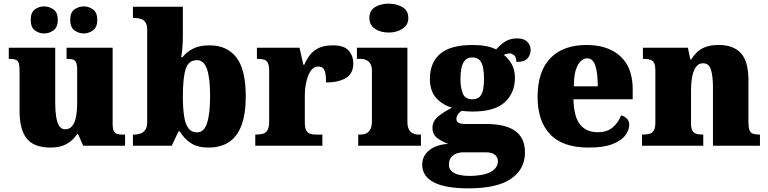

<svg xmlns="http://www.w3.org/2000/svg" viewBox="-20 -797 4200 1050"><path d="M257 10Q165 10 126 -39.5Q87 -89 87 -189V-402Q87 -431 84 -446.5Q81 -462 69.5 -468.5Q58 -475 32 -475H28V-536H282V-234Q282 -192 287 -159.5Q292 -127 303.5 -108.5Q315 -90 336 -90Q360 -90 374.5 -107.5Q389 -125 395.5 -157.5Q402 -190 402 -235V-417Q402 -444 395.5 -456.5Q389 -469 377 -472Q365 -475 348 -475H344V-536H596V-121Q596 -93 602.5 -80Q609 -67 622 -64Q635 -61 652 -61H664V0H435L407 -64H402Q380 -30 345 -10Q310 10 257 10ZM439 -614Q410 -614 387 -631Q364 -648 364 -688Q364 -729 387 -745.5Q410 -762 439 -762Q465 -762 488.5 -745.5Q512 -729 512 -688Q512 -648 488.5 -631Q465 -614 439 -614ZM221 -614Q193 -614 170.5 -631Q148 -648 148 -688Q148 -729 170.5 -745.5Q193 -762 221 -762Q249 -762 272.5 -745.5Q296 -729 296 -688Q296 -648 272.5 -631Q249 -614 221 -614Z M1119 10Q1061 10 1023.5 -14.5Q986 -39 964 -78H956L919 0H707V-61H713Q730 -61 746.5 -66Q763 -71 774 -86Q785 -101 785 -130V-633Q785 -661 775.5 -675Q766 -689 749 -694Q732 -699 711 -699H707V-760H980V-599Q980 -581 979 -560Q978 -539 976 -519.5Q974 -500 971 -484H978Q998 -511 1034 -530Q1070 -549 1126 -549Q1222 -549 1273 -482.5Q1324 -416 1324 -271Q1324 -174 1300.5 -111.5Q1277 -49 1231.5 -19.5Q1186 10 1119 10ZM1058 -73Q1096 -73 1112.5 -124.5Q1129 -176 1129 -272Q1129 -370 1112 -419Q1095 -468 1057 -468Q1011 -468 995.5 -419.5Q980 -371 980 -271Q980 -208 986.5 -163.5Q993 -119 1010 -96Q1027 -73 1058 -73Z M1376 0V-61H1381Q1404 -61 1419.5 -66Q1435 -71 1443.5 -86.5Q1452 -102 1452 -133V-407Q1452 -437 1445.5 -451.5Q1439 -466 1425 -470.5Q1411 -475 1389 -475H1385V-536H1618L1639 -443H1644Q1661 -482 1683 -505.5Q1705 -529 1734 -539Q1763 -549 1802 -549Q1861 -549 1886.5 -520.5Q1912 -492 1912 -450Q1912 -394 1871 -370Q1830 -346 1763 -346Q1763 -374 1760 -393Q1757 -412 1748 -422.5Q1739 -433 1720 -433Q1702 -433 1688.5 -420Q1675 -407 1666 -384.5Q1657 -362 1652 -334.5Q1647 -307 1647 -278V-128Q1647 -99 1654.5 -84.5Q1662 -70 1676 -65.5Q1690 -61 1708 -61H1743V0Z M1939 0V-61H1951Q1970 -61 1984 -68Q1998 -75 2006 -91Q2014 -107 2014 -135V-409Q2014 -434 2005.5 -448Q1997 -462 1983 -468.5Q1969 -475 1951 -475H1932V-536H2208V-131Q2208 -105 2216 -89.5Q2224 -74 2238.5 -67.5Q2253 -61 2271 -61H2282V0ZM2106 -619Q2061 -619 2030.5 -639.5Q2000 -660 2000 -698Q2000 -739 2030.5 -758Q2061 -777 2106 -777Q2149 -777 2181 -758Q2213 -739 2213 -698Q2213 -660 2181 -639.5Q2149 -619 2106 -619Z M2542 233Q2415 233 2352 200Q2289 167 2289 103Q2289 71 2306.5 46.5Q2324 22 2356 7Q2388 -8 2431 -10Q2400 -21 2372.5 -41Q2345 -61 2345 -98Q2345 -133 2374.5 -158.5Q2404 -184 2452 -208Q2402 -222 2366.5 -260Q2331 -298 2331 -366Q2331 -455 2387.5 -503Q2444 -551 2565 -551Q2605 -551 2635 -545.5Q2665 -540 2693 -527Q2710 -545 2726.5 -558.5Q2743 -572 2763 -579.5Q2783 -587 2810 -587Q2845 -587 2863.5 -568.5Q2882 -550 2882 -524Q2882 -498 2865 -478Q2848 -458 2804 -458Q2804 -485 2791 -495Q2778 -505 2768 -505Q2757 -505 2749 -502Q2741 -499 2735 -497Q2761 -477 2778.5 -446Q2796 -415 2796 -371Q2796 -289 2740.5 -238Q2685 -187 2565 -187Q2555 -187 2535 -188Q2515 -189 2507 -191Q2497 -188 2486.5 -174.5Q2476 -161 2476 -146Q2476 -131 2489 -125Q2502 -119 2519 -119H2639Q2711 -119 2758 -101.5Q2805 -84 2828 -49.5Q2851 -15 2851 37Q2851 128 2775 180.5Q2699 233 2542 233ZM2545 165Q2594 165 2629.5 156Q2665 147 2684 128.5Q2703 110 2703 84Q2703 65 2687.5 50.5Q2672 36 2638 36H2509Q2495 36 2477.5 42Q2460 48 2447.5 63Q2435 78 2435 104Q2435 126 2450 139.5Q2465 153 2490.5 159Q2516 165 2545 165ZM2563 -254Q2591 -254 2604.5 -269Q2618 -284 2622.5 -309.5Q2627 -335 2627 -365Q2627 -396 2622.5 -423Q2618 -450 2604.5 -466.5Q2591 -483 2563 -483Q2536 -483 2522 -466Q2508 -449 2503 -422Q2498 -395 2498 -364Q2498 -320 2510.5 -287Q2523 -254 2563 -254Z M3199 10Q3057 10 2988.5 -62.5Q2920 -135 2920 -266Q2920 -407 2990 -479Q3060 -551 3187 -551Q3305 -551 3372.5 -489.5Q3440 -428 3440 -309V-254H3116Q3118 -160 3151.5 -117Q3185 -74 3249 -74Q3300 -74 3330.5 -100Q3361 -126 3377 -166Q3396 -161 3408.5 -148Q3421 -135 3421 -115Q3421 -85 3399 -56Q3377 -27 3328.5 -8.5Q3280 10 3199 10ZM3249 -325Q3249 -399 3235.5 -438.5Q3222 -478 3192 -478Q3160 -478 3139 -439Q3118 -400 3118 -325Z M3491 0V-61H3495Q3518 -61 3533 -65.5Q3548 -70 3556 -84.5Q3564 -99 3564 -128V-412Q3564 -439 3557 -452.5Q3550 -466 3536 -470.5Q3522 -475 3500 -475H3496V-536H3742L3755 -472H3760Q3773 -493 3791 -511Q3809 -529 3838 -540Q3867 -551 3911 -551Q3991 -551 4032 -506Q4073 -461 4073 -360V-131Q4073 -101 4078.5 -86Q4084 -71 4097 -66Q4110 -61 4132 -61H4136V0H3879V-317Q3879 -381 3868 -416Q3857 -451 3825 -451Q3800 -451 3785.5 -430Q3771 -409 3765 -375Q3759 -341 3759 -301V-125Q3759 -98 3765.5 -84.5Q3772 -71 3786 -66Q3800 -61 3822 -61H3826V0Z"/></svg>

Font: Noto Serif Bengali Black
Style: Regular
Weight: 900
Version: Version 2.003